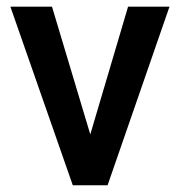

<svg xmlns="http://www.w3.org/2000/svg" viewBox="-20 -548 535 568"><path d="M247.1 -150.4 358.9 -528.3H481.4L298.3 0H195.3L10.7 -528.3H133.8Z"/></svg>

Font: Vazir Medium FD-UI
Style: Medium-FD-UI
Weight: 500
Designer: Saber Rastikerdar
Foundry: Saber Rastikerdar
Version: Version 30.1.0